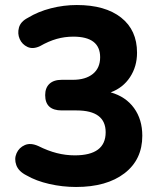

<svg xmlns="http://www.w3.org/2000/svg" viewBox="-20 -735 640 765"><path d="M283 10Q229 10 176.5 -2Q124 -14 86 -36Q54 -52 45 -77Q36 -102 46 -124.5Q56 -147 79 -157Q102 -167 133 -153Q171 -134 206.5 -125Q242 -116 278 -116Q401 -116 401 -208Q401 -295 285 -295H226Q160 -295 160 -356Q160 -385 177 -401Q194 -417 226 -417H270Q321 -417 350 -440.5Q379 -464 379 -507Q379 -589 272 -589Q238 -589 206 -580Q174 -571 139 -551Q111 -538 89.5 -548Q68 -558 58.5 -579.5Q49 -601 55.5 -625Q62 -649 91 -664Q132 -689 183 -702Q234 -715 286 -715Q399 -715 462.5 -665Q526 -615 526 -525Q526 -470 498 -427.5Q470 -385 421 -367Q481 -350 514 -304.5Q547 -259 547 -194Q547 -99 476 -44.5Q405 10 283 10Z"/></svg>

Font: Chiron GoRound TC
Style: Bold
Weight: 700
Designer: Ryoko NISHIZUKA 西塚涼子 (kana, bopomofo & ideographs); Paul D. Hunt (Latin, Greek & Cyrillic); Sandoll Communications 산돌커뮤니
Foundry: Adobe
Version: Version 1.000;hotconv 1.1.1;makeotfexe 2.6.0